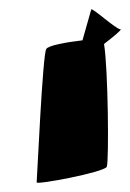

<svg xmlns="http://www.w3.org/2000/svg" viewBox="-20 -722 284 419"><path d="M60 -324C59 -318 207 -346 213 -358C218 -369 216 -574 207 -626C229 -643 247 -658 243 -658C233 -658 179 -708 179 -701L160 -634C126 -630 85 -623 81 -615C73 -605 61 -332 60 -324Z"/></svg>

Font: Ampere
Style: SCUltExt
Weight: 400
Version: Version 1